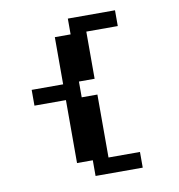

<svg xmlns="http://www.w3.org/2000/svg" viewBox="-85 -846 861 924"><g transform="rotate(-10 346.0 -384.5)"><path d="M307.6 0V-76.7H230.5V-384.3H76.7V-461.4H230.5V-691.9H307.6V-769H538.1V-691.9H384.3V-461.4H307.6V-384.3H384.3V-76.7H538.1V0Z"/></g></svg>

Font: Good Old DOS
Style: Regular
Weight: 400
Designer: Vasily Draigo
Foundry: Vasily Draigo
Version: 1.0